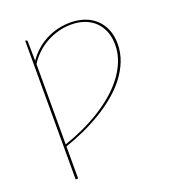

<svg xmlns="http://www.w3.org/2000/svg" viewBox="-125 -595 787 872"><g transform="rotate(-20 268.0 -159.0)"><path d="M92 180V-490H95Q102 -490 102 -482L103.5 -389Q120.5 -414 143 -434.2Q165.5 -454.5 192.5 -468.8Q219.5 -483 249.8 -490.5Q280 -498 312 -498Q348 -498 379 -487.5Q410 -477 432.8 -456.2Q455.5 -435.5 468.8 -404.8Q482 -374 482 -334Q482 -291 466.8 -252Q451.5 -213 425 -178.2Q398.5 -143.5 362.2 -113.2Q326 -83 284 -57.5Q242 -32 196 -11.2Q150 9.5 104 25V180ZM312.5 -488Q281 -488 250.8 -480Q220.5 -472 193.5 -457.2Q166.5 -442.5 143.8 -421.2Q121 -400 104 -373V15Q148 0.5 192 -19.5Q236 -39.5 276.8 -64.5Q317.5 -89.5 352.8 -119.2Q388 -149 414 -183Q440 -217 455 -254.8Q470 -292.5 470 -334Q470 -369 459 -397.5Q448 -426 427.2 -446.2Q406.5 -466.5 377.5 -477.2Q348.5 -488 312.5 -488Z"/></g></svg>

Font: Lato Hairline
Style: Regular
Weight: 100
Designer: Lukasz Dziedzic
Foundry: tyPoland Lukasz Dziedzic
Version: Version 2.007; 2014-02-27